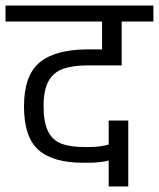

<svg xmlns="http://www.w3.org/2000/svg" viewBox="-30 -661 576 696"><path d="M128 -276Q128 -217 144.5 -184.5Q161 -152 193 -140Q225 -128 276 -128H292Q333 -128 364 -137V-224H435V15H364V-79Q333 -71 288 -71H272Q162 -71 109.5 -117.5Q57 -164 57 -275Q57 -388 114 -435Q171 -482 290 -482H340V-583H-10V-641H526V-583H411V-424H290Q235 -424 200 -412Q165 -400 146.5 -368Q128 -336 128 -276Z"/></svg>

Font: Biryani Light
Style: Regular
Weight: 300
Designer: Dan Reynolds and Mathieu Réguer
Foundry: Dan Reynolds and Mathieu Réguer
Version: Version 1.004; ttfautohint (v1.1) -l 5 -r 5 -G 72 -x 0 -D la